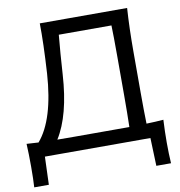

<svg xmlns="http://www.w3.org/2000/svg" viewBox="-92 -798 971 1036"><g transform="rotate(-10 393.0 -280.0)"><path d="M761.2 -85Q757.8 -20.5 757.8 40Q757.8 100.6 761.2 153.3H680.7L675.3 0H97.2L91.8 153.3H11.7Q14.6 108.4 14.6 40Q14.6 -29.8 11.7 -85Q33.7 -83 76.7 -81.1Q169.9 -189.5 186.5 -439Q196.8 -606.4 194.8 -712.9H673.3Q666 -603.5 666 -474.6V-249.5Q666 -151.9 668 -80.1Q720.7 -81.5 761.2 -85ZM270 -78.1H502.4H573.7Q575.7 -150.9 575.7 -249.5V-461.4Q575.7 -579.6 573.7 -634.8H285.2Q275.9 -536.1 268.6 -419.4Q254.9 -199.2 179.2 -78.6Q210 -78.1 270 -78.1Z"/></g></svg>

Font: Commissioner Flair
Style: Regular
Weight: 400
Designer: Kostas Bartsokas
Foundry: Kostas Bartsokas
Version: Version 1.000